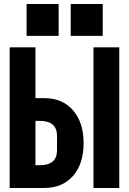

<svg xmlns="http://www.w3.org/2000/svg" viewBox="-20 -933 640 953"><path d="M28 -698H156V-446H200Q290 -446 342.5 -385.5Q395 -325 395 -223Q395 -120 342.5 -60Q290 0 200 0H28ZM178 -113Q220 -113 241.5 -131.5Q263 -150 263 -187V-259Q263 -296 241.5 -314.5Q220 -333 178 -333H156V-113ZM572 0V-698H444V0ZM490 -913V-755H331V-913ZM271 -913V-755H112V-913Z"/></svg>

Font: iA Writer Mono V
Style: Regular
Weight: 400
Designer: Mike Abbink, Paul van der Laan, Pieter van Rosmalen
Foundry: Bold Monday
Version: Version 2.000